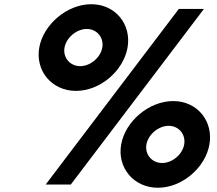

<svg xmlns="http://www.w3.org/2000/svg" viewBox="-20 -867 1021 902"><path d="M283.1 -643.3C291.3 -689.6 339.2 -730.9 387.6 -730.9C436.1 -730.9 468.7 -689.6 460.5 -643.3C452.3 -597 405.3 -556.3 356.8 -556.3C308.4 -556.3 274.9 -597 283.1 -643.3ZM164.4 -643.2C145.2 -534.5 223.1 -440 337.1 -440C451.1 -440 560 -534.5 579.2 -643.2C598.3 -752 522.9 -847.2 408.9 -847.2C294.9 -847.2 183.6 -752 164.4 -643.2ZM667.9 -188.3C676 -234.6 723.9 -275.9 772.4 -275.9C820.8 -275.9 853.4 -234.6 845.3 -188.3C837.1 -142 790.1 -101.3 741.6 -101.3C693.2 -101.3 659.7 -142 667.9 -188.3ZM549.2 -188.2C530 -79.5 607.9 15 721.9 15C835.9 15 944.8 -79.5 963.9 -188.2C983.1 -297 907.7 -392.2 793.7 -392.2C679.7 -392.2 568.4 -297 549.2 -188.2ZM938 -825H820L194.5 0H312.5Z"/></svg>

Font: Hussar Wysoki
Style: Obl
Weight: 700
Foundry: Cannot Into Space Fonts
Version: Version 0.92